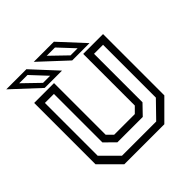

<svg xmlns="http://www.w3.org/2000/svg" viewBox="-184 -828 968 968"><g transform="rotate(-45 300.5 -344.0)"><path d="M158 0 55 -103V-540H196.5V-172L227 -141.5H374L404.5 -172V-540H546V-103L443 0ZM179.8 -38.8H423.8L507.8 -125.2V-501.8H443.5V-156.2L392.2 -103H211.2L157.5 -156.2V-501.8H93.2V-125.2ZM465.5 -556H342L200 -688H343.5ZM404.8 -580 326.8 -663.5H267.8L354.2 -580ZM269.5 -556H146L4 -688H147.5ZM208.8 -580 130.8 -663.5H71.8L158.2 -580Z"/></g></svg>

Font: Tourney Thin
Style: Regular
Weight: 100
Designer: Tyler Finck
Foundry: Etcetera Type Co
Version: Version 1.015